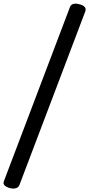

<svg xmlns="http://www.w3.org/2000/svg" viewBox="-64 -974 498 1071"><path d="M-10 75Q-30 69 -39 59.5Q-48 50 -42 36L326 -934Q331 -948 345 -952Q359 -956 380 -950Q400 -945 408.5 -935Q417 -925 412 -911L44 59Q38 72 24 76Q10 80 -10 75Z"/></svg>

Font: Playwrite GB S
Style: Italic
Weight: 400
Italic angle: -7°
Designer: Veronika Burian, José Scaglione
Foundry: TypeTogether
Version: Version 1.000